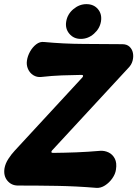

<svg xmlns="http://www.w3.org/2000/svg" viewBox="-46 -889 663 928"><path d="M84.2 -596Q87.4 -618.4 99.3 -639.7Q111.2 -661 129 -674.8Q146.8 -688.6 167.2 -686Q260.8 -677.2 356 -676.7Q451.2 -676.2 545.2 -675.4Q567.2 -675.4 580.1 -663.2Q593 -651 596.5 -632.8Q600 -614.6 594.7 -595Q589.4 -575.4 574 -560.2L205.8 -162Q201.8 -158 202.5 -154Q203.2 -150 209.6 -150Q267.4 -150.6 322.6 -152.7Q377.8 -154.8 437.8 -160Q459.2 -161.6 478.8 -152.2Q498.4 -142.8 509 -122.1Q519.6 -101.4 514.4 -69Q511.6 -48 496.9 -27Q482.2 -6 461.5 7.3Q440.8 20.6 419.4 19Q323 11 230.9 9.4Q138.8 7.8 40.8 7.8Q9.2 7.8 -10.4 -15.8Q-30 -39.4 -24.2 -76Q-20 -98.8 -5.8 -120.8Q8.4 -142.8 25.2 -160.8L351.8 -514.4Q356.2 -519.4 355.5 -523.2Q354.8 -527 347.8 -527Q299.4 -526.4 252.3 -524.6Q205.2 -522.8 153.4 -517Q132 -514.8 114.8 -525.7Q97.6 -536.6 89.3 -555.8Q81 -575 84.2 -596ZM274 -785Q279.8 -820.6 308.6 -844.8Q337.4 -869 371.6 -869Q407.2 -869 427.5 -844.8Q447.8 -820.6 442 -785Q436.2 -750.8 408.1 -725.9Q380 -701 344.4 -701Q310.2 -701 289.2 -725.9Q268.2 -750.8 274 -785Z"/></svg>

Font: Winky Sans
Style: Italic
Weight: 400
Italic angle: -8.97852°
Designer: Simon Atzbach
Foundry: typofactur
Version: Version 1.205